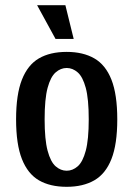

<svg xmlns="http://www.w3.org/2000/svg" viewBox="-20 -710 513 740"><path d="M237 10Q173 10 130 -15Q87 -40 64.5 -97Q42 -154 42 -250Q42 -346 64.5 -403Q87 -460 130 -485Q173 -510 237 -510Q300 -510 343.5 -485Q387 -460 409.5 -403Q432 -346 432 -250Q432 -154 409.5 -97Q387 -40 343.5 -15Q300 10 237 10ZM237 -52Q260 -52 279.5 -69Q299 -86 310.5 -129Q322 -172 322 -250Q322 -329 310.5 -371.5Q299 -414 279.5 -431Q260 -448 237 -448Q214 -448 194.5 -431Q175 -414 163.5 -371.5Q152 -329 152 -250Q152 -172 163.5 -129Q175 -86 194.5 -69Q214 -52 237 -52ZM194 -560 123 -690H232L264 -560Z"/></svg>

Font: Cuprum SemiBold
Style: Regular
Weight: 600
Designer: Jovanny Lemonad
Foundry: Jovanny Lemonad
Version: Version 3.000